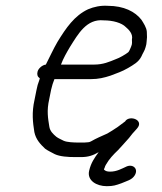

<svg xmlns="http://www.w3.org/2000/svg" viewBox="-20 -502 557 660"><path d="M431.2 -343C430.7 -341 429.9 -339 428.8 -337C428.3 -334.9 422.1 -322 420.3 -322C412.2 -315.4 389.7 -302.3 379 -299C355.5 -289.3 334.5 -280 303.6 -280H189.6C197.9 -302.1 208.8 -320.8 220.7 -341C248.7 -385.3 277.6 -438.1 336.7 -432C367.9 -432 398.2 -423.6 412.4 -409C422.3 -400.6 438 -385.6 433.5 -366C433.8 -359.6 434.8 -350.6 431.2 -343ZM319.2 21C305 40.4 292.8 57.3 286.4 85C278.6 118.5 311.8 138 347.1 138C369.5 138 378.5 134.7 397.4 128C415.5 119.9 433.5 116.8 443.3 100.5C456.7 78.1 437.1 61.4 415.8 70C399 77.6 381.5 88 358.7 88C347.3 88 342.5 85.7 337.3 81C337.9 78.3 338.8 76 339.9 74C340.7 70.7 342.1 67.3 344.2 64C355.2 44.6 369.5 29.5 385.8 14C398.8 -0.6 405.2 -6.7 416.6 -20C427.2 -30.8 431.8 -39.9 442.8 -51L450.8 -60C477 -89.1 426.4 -107.2 410.9 -86L410.6 -85C404.2 -80.3 395.7 -74 385.2 -66C368 -54 364 -52.3 348.9 -43C329.5 -34.3 311.2 -26.7 292.7 -16C288.9 -14 285.7 -13 283 -13C278.2 -12.3 273.8 -12 269.8 -12H250.8C234 -12 210.8 -12.9 199.2 -18C191 -22.6 181 -26 173.4 -32C162.9 -41 151.8 -51 149.5 -67C145.1 -95.2 140 -121.1 149.2 -161C151 -171.7 153.2 -182.7 155.8 -194C158.9 -207.3 162.5 -219.3 167.1 -230H292.1C318.7 -230 338.2 -234.9 359.9 -242C383 -251 397.9 -255.3 419.9 -268C439.3 -279.6 456.4 -288.5 466.1 -308C470.4 -318.7 477.7 -328.1 480.5 -340C482.7 -346.7 483.9 -353.3 484.1 -360L485.3 -374C485.4 -380 485.2 -386.3 484.7 -393C483.6 -407.6 473.3 -422.7 466.2 -434C444.6 -462 405.8 -482 350.3 -482C326.3 -483.6 303.1 -478.8 282.5 -470C236 -448.1 207.3 -406.6 177.6 -358C163.2 -333.5 149.9 -303.8 137.6 -280C126 -278.7 111.7 -267.4 108.9 -255C106.6 -245 109.2 -237.7 116.8 -233L115.6 -228C110.9 -216 107.4 -204 105.3 -192C102.9 -181.3 100.7 -170.7 98.9 -160C88.4 -114.2 93 -80.8 98.1 -48C103.3 -22.8 118.4 -6.6 134.9 9C145.7 17 156.5 21.2 168.5 28C186.3 36.2 213 38 239.2 38H258.2C284.3 38 300.1 32 319.2 21Z"/></svg>

Font: HoneyBee
Style: BookIt
Weight: 300
Foundry: Cannot Into Space Fonts
Version: Version 0.89